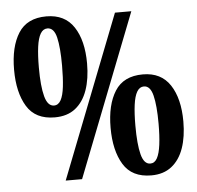

<svg xmlns="http://www.w3.org/2000/svg" viewBox="-52 -777 865 841"><g transform="rotate(-5 380.5 -357.0)"><path d="M204 0 483 -714H555L276 0ZM181 -280Q96 -280 58.5 -341.5Q21 -403 21 -503Q21 -604 59 -664Q97 -724 182 -724Q263 -724 302.5 -664Q342 -604 342 -503Q342 -436 324.5 -386Q307 -336 271.5 -308Q236 -280 181 -280ZM182 -332Q201 -332 212 -352Q223 -372 227.5 -410.5Q232 -449 232 -503Q232 -583 221.5 -627Q211 -671 182 -671Q163 -671 151.5 -651.5Q140 -632 135 -594.5Q130 -557 130 -503Q130 -421 142 -376.5Q154 -332 182 -332ZM580 10Q495 10 457.5 -51.5Q420 -113 420 -213Q420 -314 458 -374Q496 -434 581 -434Q661 -434 700.5 -374Q740 -314 740 -213Q740 -146 722.5 -96Q705 -46 669.5 -18Q634 10 580 10ZM580 -42Q599 -42 610 -62Q621 -82 626 -120.5Q631 -159 631 -213Q631 -293 620 -337Q609 -381 581 -381Q562 -381 550.5 -361.5Q539 -342 534 -304.5Q529 -267 529 -213Q529 -131 540.5 -86.5Q552 -42 580 -42Z"/></g></svg>

Font: Noto Serif Khmer ExtraCondensed Black
Style: Regular
Weight: 900
Width: 2
Designer: Danh Hong and the Monotype Design Team
Foundry: Monotype Imaging Inc.
Version: Version 2.004